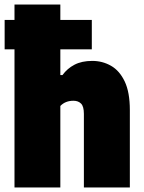

<svg xmlns="http://www.w3.org/2000/svg" viewBox="-20 -828 634 848"><path d="M44 0V-610H0.5V-740H44V-808H246.5V-740H385.5V-610H246.5V-496.5H256Q277 -525.5 309 -542.2Q341 -559 387.5 -559Q432.5 -559 470.2 -537.5Q508 -516 530.8 -468.2Q553.5 -420.5 553.5 -341.5V0H350.5V-325Q350.5 -358 338 -370.5Q325.5 -383 304.5 -383Q268.5 -383 246.5 -360V0Z"/></svg>

Font: Encode Sans SmCnd Black
Style: Regular
Weight: 900
Width: 4
Designer: Multiple Designers
Foundry: Impallari Type
Version: Version 3.002; ttfautohint (v1.8.3) -l 8 -r 50 -G 200 -x 14 